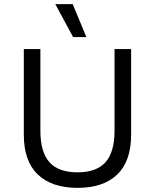

<svg xmlns="http://www.w3.org/2000/svg" viewBox="-20 -897 748 927"><path d="M613 -660V-246Q613 -119 546 -54.5Q479 10 354 10Q230 10 162.5 -54.5Q95 -119 95 -246V-660H175V-266Q175 -163 218.5 -114Q262 -65 354 -65Q446 -65 489.5 -114Q533 -163 533 -266V-660ZM331 -877 397 -718H333L247 -877Z"/></svg>

Font: Work Sans
Style: Regular
Weight: 400
Designer: Wei Huang
Foundry: Wei Huang
Version: Version 2.006; ttfautohint (v1.8.1.43-b0c9)